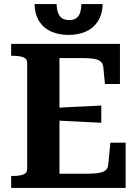

<svg xmlns="http://www.w3.org/2000/svg" viewBox="-20 -926 683 946"><path d="M599 -223V0H35V-59H46Q75 -59 94.5 -66Q114 -73 114 -95V-615Q114 -637 94.5 -644Q75 -651 46 -651H35V-710H571V-512H497L489 -596Q487 -614 474.5 -624Q462 -634 438 -637Q414 -640 379 -640H273V-70H395Q425 -70 447.5 -71.5Q470 -73 484 -78Q498 -83 505 -92Q512 -101 513 -114L524 -223ZM245 -394Q285 -397 324 -398.5Q363 -400 402 -402Q441 -404 479 -406V-321Q441 -323 402 -325Q363 -327 324 -329Q285 -331 245 -333ZM318 -754Q272 -754 234.5 -769.5Q197 -785 174.5 -819Q152 -853 150 -906H259Q260 -876 267.5 -859Q275 -842 288.5 -834.5Q302 -827 321 -827Q340 -827 353 -834.5Q366 -842 373 -859Q380 -876 381 -906H486Q484 -853 461 -819Q438 -785 401 -769.5Q364 -754 318 -754Z"/></svg>

Font: Roboto Serif 28pt SemiBold
Style: Regular
Weight: 600
Designer: Greg Gazdowicz
Foundry: Commercial Type
Version: Version 1.008